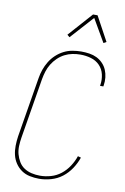

<svg xmlns="http://www.w3.org/2000/svg" viewBox="-104 -1020 707 1087"><g transform="rotate(10 250.0 -476.5)"><path d="M200 8Q173 8 146.5 2.5Q120 -3 99 -17.5Q78 -32 63.5 -53.5Q49 -75 43 -100.5Q37 -126 37.5 -153.5Q38 -181 42 -208L99 -553Q103 -578 111.5 -602.5Q120 -627 134 -650Q148 -673 168 -691.5Q188 -710 211.5 -722Q235 -734 261 -738.5Q287 -743 311 -743Q335 -743 358 -739.5Q381 -736 400.5 -726.5Q420 -717 435.5 -701Q451 -685 459.5 -665Q468 -645 470.5 -622Q473 -599 469 -575L468 -570H449L450 -575Q455 -606 448 -636Q441 -666 420.5 -687Q400 -708 370.5 -716.5Q341 -725 310 -725Q287 -725 264 -720.5Q241 -716 219.5 -705Q198 -694 180 -676.5Q162 -659 149.5 -638.5Q137 -618 130 -595.5Q123 -573 119 -550L62 -205Q58 -181 57 -156Q56 -131 62 -108.5Q68 -86 80 -66Q92 -46 111 -33.5Q130 -21 153.5 -15.5Q177 -10 202 -10Q233 -10 264.5 -19Q296 -28 322 -48.5Q348 -69 366.5 -97.5Q385 -126 395 -156L413 -151Q402 -118 381.5 -87Q361 -56 332.5 -34Q304 -12 269 -2Q234 8 200 8ZM231 -811 217 -823 340 -961H366L442 -821L426 -812L350 -943Z"/></g></svg>

Font: Iosevka Thin
Style: Italic
Weight: 100
Italic angle: -9°
Monospace: yes
Designer: Belleve Invis
Foundry: Belleve Invis
Version: Version 32.5.0; ttfautohint (v1.8.4)